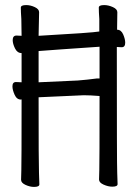

<svg xmlns="http://www.w3.org/2000/svg" viewBox="-20 -725 540 756"><path d="M114 11Q98 11 80.5 3Q63 -5 63 -17Q63 -29 64 -55Q65 -81 65 -332L66 -333H62Q46 -333 37.5 -352Q29 -371 29 -385Q29 -402 43 -402L65 -401V-516Q48 -516 39 -534.5Q30 -553 30 -567Q30 -585 45 -585L65 -584L64 -650Q62 -678 62 -695Q62 -705 83 -705Q100 -705 117 -697Q134 -689 134 -677L132 -584Q344 -596 371 -601V-650Q369 -678 369 -695Q369 -705 390 -705Q407 -705 424.5 -697Q442 -689 442 -677L441 -608Q457 -608 465 -589.5Q473 -571 473 -557Q473 -539 459 -539L440 -540Q440 -75 441.5 -46Q443 -17 443 0Q443 10 422 10Q406 10 388 2Q370 -6 370 -18Q370 -30 371 -56Q372 -82 372 -347Q334 -350 310 -350L132 -342Q132 -74 133.5 -45Q135 -16 135 1Q135 11 114 11ZM132 -401 286 -408Q324 -411 361 -416H372V-541Q194 -529 132 -524Z"/></svg>

Font: Moon Stars Kai HW
Style: Regular
Weight: 400
Designer: GuiWonder
Version: Version 1.101